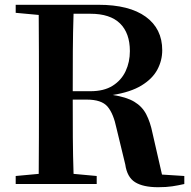

<svg xmlns="http://www.w3.org/2000/svg" viewBox="-20 -761 791 794"><path d="M44.9 -708V-741.2H387.2Q514.6 -741.2 582.8 -691.7Q650.9 -642.1 650.9 -553.2Q650.9 -510.7 630.6 -472.9Q610.4 -435.1 565.2 -407.5Q520 -379.9 445.8 -368.2Q502.4 -359.9 535.2 -340.3Q567.9 -320.8 584.7 -288.3Q601.6 -255.9 610.8 -210L649.9 -39.1L742.2 -33.2V0Q715.8 5.9 692.1 9.5Q668.5 13.2 633.8 13.2Q571.8 13.2 538.6 -7.6Q505.4 -28.3 498 -81.1L461.9 -230Q449.2 -291.5 424.6 -320.3Q399.9 -349.1 338.9 -349.1H280.8Q280.8 -270 281.2 -193.6Q281.7 -117.2 284.2 -42L379.9 -33.2V0H44.9V-33.2L140.1 -42Q140.6 -116.2 140.9 -192.4Q141.1 -268.6 141.1 -346.2V-394Q141.1 -470.7 140.9 -546.6Q140.6 -622.6 140.1 -699.2ZM284.2 -704.1Q281.7 -628.4 281.2 -550Q280.8 -471.7 280.8 -383.8H354Q410.2 -383.8 446 -406.5Q481.9 -429.2 499.5 -466.8Q517.1 -504.4 517.1 -549.8Q517.1 -624 476.3 -664.1Q435.5 -704.1 354 -704.1Z"/></svg>

Font: Source Han Serif TW
Style: Bold
Weight: 700
Designer: Ryoko NISHIZUKA Ë•øÂ°öÊ∂ºÂ≠ê (kana & ideographs); Frank Grie√ühammer (Latin, Greek & Cyrillic); Wenlong ZHANG Âº†ÊñáÈæô 
Foundry: Adobe
Version: Version 2.003;hotconv 1.1.1;makeotfexe 2.6.0